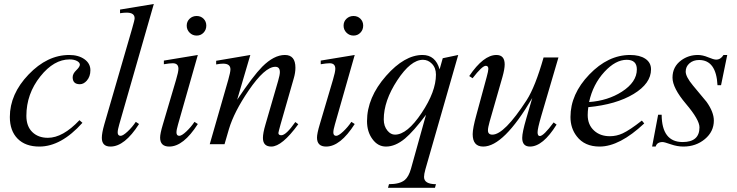

<svg xmlns="http://www.w3.org/2000/svg" viewBox="-20 -715 3652 952"><path d="M428.2 -366.7Q428.2 -335.4 410.2 -314.9Q394.5 -297.4 376 -297.4Q340.3 -297.4 340.3 -332Q340.3 -349.6 358.2 -366.7Q376 -383.8 376 -394.5Q376 -404.3 362.8 -412.1Q347.7 -420.4 325.2 -420.4Q247.1 -420.4 180.2 -336.4Q110.8 -249.5 110.8 -140.6Q110.8 -88.9 140.1 -60.3Q169.4 -31.7 217.3 -31.7Q291.5 -31.7 374 -119.1L388.7 -106Q283.2 11.7 175.3 11.7Q106 11.7 67.4 -27.3Q28.8 -66.4 28.8 -134.8Q28.8 -248.5 121.6 -345.5Q214.4 -442.4 323.2 -442.4Q369.1 -442.4 398.7 -421.4Q428.2 -400.4 428.2 -366.7Z M742.7 -695.3 571.3 -98.1Q563.5 -71.3 563.5 -58.6Q563.5 -41.5 578.1 -41.5Q589.8 -41.5 613 -63.2Q636.2 -85 653.3 -110.8L669.4 -100.1Q598.1 11.7 527.8 11.7Q484.9 11.7 484.9 -31.7Q484.9 -55.2 497.1 -98.1L634.8 -572.3Q647.5 -615.7 647.5 -624.5Q647.5 -652.3 607.9 -652.3Q592.8 -652.3 575.2 -649.4V-667.5Z M1002.9 -587.9Q1002.9 -567.4 989.3 -553Q975.6 -538.6 955.1 -538.6Q934.6 -538.6 920.2 -553Q905.8 -567.4 905.8 -587.9Q905.8 -608.4 920.2 -622.1Q934.6 -635.7 955.1 -635.7Q975.6 -635.7 989.3 -622.1Q1002.9 -608.4 1002.9 -587.9ZM960.9 -100.1Q889.6 11.7 819.3 11.7Q773.9 11.7 773.9 -32.7Q773.9 -52.7 787.6 -98.1L853 -319.3Q864.7 -358.4 864.7 -374Q864.7 -401.4 836.4 -401.4Q821.8 -401.4 792.5 -396.5V-414.6L960.9 -442.4L862.8 -98.1Q855 -71.3 855 -58.6Q855 -41.5 869.1 -41.5Q880.9 -41.5 904.1 -63.2Q927.2 -85 944.3 -110.8Z M1459 -99.1Q1378.4 11.7 1325.2 11.7Q1283.7 11.7 1283.7 -31.2Q1283.7 -55.2 1296.4 -98.1L1358.9 -313.5Q1367.7 -343.8 1367.7 -357.4Q1367.7 -383.8 1345.2 -383.8Q1293 -383.8 1212.4 -265.6Q1140.6 -160.2 1115.2 -75.2L1093.3 0H1020L1111.8 -319.3Q1122.6 -357.4 1122.6 -371.1Q1122.6 -399.4 1086.4 -399.4Q1071.8 -399.4 1051.8 -395.5V-413.6L1221.2 -442.4L1155.8 -220.2Q1234.9 -338.4 1280.3 -384.3Q1338.4 -442.4 1392.6 -442.4Q1444.8 -442.4 1444.8 -379.4Q1444.8 -354 1436.5 -326.2L1371.1 -98.1Q1360.4 -59.6 1360.4 -55.7Q1360.4 -44.4 1375 -44.4Q1398.4 -44.4 1444.3 -109.9Z M1780.8 -587.9Q1780.8 -567.4 1767.1 -553Q1753.4 -538.6 1732.9 -538.6Q1712.4 -538.6 1698 -553Q1683.6 -567.4 1683.6 -587.9Q1683.6 -608.4 1698 -622.1Q1712.4 -635.7 1732.9 -635.7Q1753.4 -635.7 1767.1 -622.1Q1780.8 -608.4 1780.8 -587.9ZM1738.8 -100.1Q1667.5 11.7 1597.2 11.7Q1551.8 11.7 1551.8 -32.7Q1551.8 -52.7 1565.4 -98.1L1630.9 -319.3Q1642.6 -358.4 1642.6 -374Q1642.6 -401.4 1614.3 -401.4Q1599.6 -401.4 1570.3 -396.5V-414.6L1738.8 -442.4L1640.6 -98.1Q1632.8 -71.3 1632.8 -58.6Q1632.8 -41.5 1647 -41.5Q1658.7 -41.5 1681.9 -63.2Q1705.1 -85 1722.2 -110.8Z M2252 -442.4 2089.4 124Q2082.5 148.9 2082.5 162.1Q2082.5 198.2 2141.6 198.2L2136.7 216.3H1903.8L1908.7 198.2Q1961.9 198.2 1986.8 177.7Q2006.3 161.6 2017.6 122.1L2092.3 -146Q2029.8 -63 1987.8 -27.8Q1939.9 11.7 1894 11.7Q1853 11.7 1826.2 -25.9Q1799.8 -62 1799.8 -114.3Q1799.8 -231.4 1894.5 -338.9Q1985.8 -442.4 2075.2 -442.4Q2139.2 -442.4 2159.7 -371.1L2175.3 -426.3ZM2141.6 -345.2Q2141.6 -378.9 2121.1 -399.4Q2102.5 -418.5 2077.1 -418.5Q2016.6 -418.5 1949.7 -316.7Q1882.8 -214.8 1882.8 -123Q1882.8 -88.9 1901.4 -66.9Q1917.5 -47.4 1938.5 -47.4Q1999 -47.4 2070.8 -155.3Q2141.6 -261.2 2141.6 -345.2Z M2749 -430.2 2663.6 -139.6Q2645.5 -77.6 2645.5 -59.1Q2645.5 -40.5 2656.7 -40.5Q2675.3 -40.5 2725.1 -107.9L2739.7 -97.2Q2671.9 11.7 2607.9 11.7Q2569.3 11.7 2569.3 -31.2Q2569.3 -58.6 2589.4 -127L2619.1 -229Q2477.5 11.7 2376 11.7Q2323.7 11.7 2323.7 -49.8Q2323.7 -79.1 2342.3 -146L2393.1 -333Q2401.4 -363.3 2401.4 -373.5Q2401.4 -388.7 2388.7 -388.7Q2370.6 -388.7 2323.2 -327.1L2306.6 -337.9Q2377.4 -442.4 2441.4 -442.4Q2482.4 -442.4 2482.4 -395.5Q2482.4 -372.6 2471.2 -333L2407.7 -111.8Q2399.4 -82 2399.4 -68.8Q2399.4 -47.4 2421.4 -47.4Q2480.5 -47.4 2591.3 -218.3Q2633.8 -284.2 2675.3 -430.2Z M3208 -371.1Q3208 -301.3 3121.6 -249Q3035.2 -196.8 2897 -183.6Q2894 -161.6 2894 -144.5Q2894 -96.2 2925.8 -67.4Q2956.1 -39.6 3003.9 -39.6Q3037.1 -39.6 3067.4 -53.7Q3103 -70.3 3162.6 -117.2L3174.3 -103Q3052.2 11.7 2953.1 11.7Q2878.4 11.7 2839.8 -39.1Q2808.6 -79.1 2808.6 -134.8Q2808.6 -248.5 2901.9 -345.5Q2995.1 -442.4 3104 -442.4Q3151.9 -442.4 3179.9 -423.6Q3208 -404.8 3208 -371.1ZM3137.7 -371.1Q3137.7 -418.5 3087.4 -418.5Q3032.2 -418.5 2977.1 -358.9Q2919.9 -296.9 2900.9 -209Q2994.1 -215.8 3063.5 -260.3Q3137.7 -308.1 3137.7 -371.1Z M3585.9 -442.4 3555.2 -292.5H3537.6Q3531.2 -417.5 3446.3 -417.5Q3417.5 -417.5 3398.7 -401.1Q3379.9 -384.8 3379.9 -359.9Q3379.9 -334.5 3416 -291Q3449.7 -250.5 3483.4 -210Q3519.5 -159.2 3519.5 -117.2Q3519.5 -62.5 3475.1 -25.4Q3430.7 11.7 3368.2 11.7Q3337.9 11.7 3305.9 0.5Q3273.9 -10.7 3265.6 -10.7Q3237.3 -10.7 3231 11.7H3213.4L3243.2 -146H3260.7Q3261.7 -10.7 3364.7 -10.7Q3448.2 -10.7 3448.2 -83.5Q3448.2 -121.1 3381.3 -200Q3314.5 -278.8 3314.5 -330.1Q3314.5 -384.3 3357.9 -416Q3394 -442.4 3440.4 -442.4Q3463.9 -442.4 3491.5 -430.9Q3519 -419.4 3530.8 -419.4Q3553.2 -419.4 3567.4 -442.4Z"/></svg>

Font: Dai Banna SIL Book
Style: Oblique
Weight: 400
Italic angle: -11°
Designer: Victor Gaultney
Foundry: SIL International
Version: Version 2.000